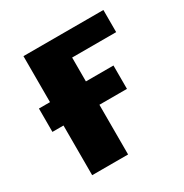

<svg xmlns="http://www.w3.org/2000/svg" viewBox="-121 -580 647 676"><g transform="rotate(-30 202.5 -242.0)"><path d="M19 -202H64V0H210V-202H322V-297H210V-394H389V-484H64V-297H19Z"/></g></svg>

Font: Play
Style: Bold
Weight: 700
Designer: Jonas Hecksher
Foundry: Jonas Hecksher, Playtypeª, e-types AS
Version: Version 1.002